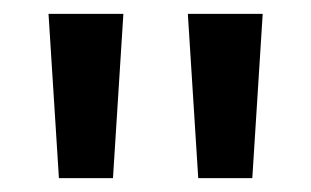

<svg xmlns="http://www.w3.org/2000/svg" viewBox="-20 -823 449 277"><path d="M50 -803H158L143 -566H65ZM251 -803H359L344 -566H266Z"/></svg>

Font: Moderustic Med
Style: Regular
Weight: 500
Designer: Tural Alisoy
Foundry: TAFT Foundry
Version: Version 2.110